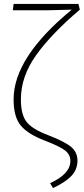

<svg xmlns="http://www.w3.org/2000/svg" viewBox="-20 -754 425 974"><path d="M378 -734 385 -705Q241 -583 163.5 -474.5Q86 -366 86 -250Q86 -173 114.5 -136Q143 -99 225 -68Q308 -36 340.5 -9Q373 18 373 61Q373 105 343 137.5Q313 170 249 200L234 175Q337 129 337 62Q337 31 311 10Q285 -11 204 -42Q121 -74 85 -117.5Q49 -161 49 -250Q49 -463 344 -705Q254 -702 227 -702H45L49 -734Z"/></svg>

Font: Fira Sans UltraLight
Style: Regular
Weight: 200
Designer: Carrois Corporate & Edenspiekermann AG
Foundry: Carrois Corporate GbR & Edenspiekermann AG
Version: Version 4.106;PS 004.106;hotconv 1.0.70;makeotf.lib2.5.58329